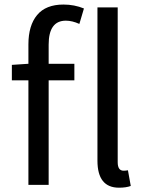

<svg xmlns="http://www.w3.org/2000/svg" viewBox="-20 -829 649 861"><path d="M107.4 -543V-629.9Q107.4 -714.8 146.5 -761.7Q185.5 -808.6 264.6 -808.6Q313.5 -808.6 356.4 -791L335.9 -721.7Q303.7 -736.3 275.4 -736.3Q198.2 -736.3 198.2 -628.9V-543H313.5V-468.8H198.2V0H107.4V-468.8H33.2V-538.1ZM553.7 -65.4 566.4 4.9Q545.9 12.7 513.7 12.7Q417 12.7 417 -108.4V-795.9H507.8V-101.6Q507.8 -63.5 534.2 -63.5Q543.9 -63.5 553.7 -65.4Z"/></svg>

Font: Gen Shin Gothic Regular
Style: Regular
Weight: 400
Designer: [Source Han Sans]
Ryoko NISHIZUKA  (kana & ideographs); Paul D. Hunt (Latin, Greek & Cyrillic); Wenlong ZHANG  (bopomofo
Version: Version 1.002.20150607